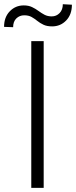

<svg xmlns="http://www.w3.org/2000/svg" viewBox="-48 -910 369 930"><path d="M163.6 -710.9V0H103.5V-710.9ZM256.3 -889.6 300.3 -887.2Q300.3 -839.8 272.7 -811Q245.1 -782.2 204.6 -782.2Q179.2 -782.2 162.4 -790.3Q145.5 -798.3 132.3 -809.1Q119.1 -819.8 104.7 -827.9Q90.3 -835.9 69.3 -835.9Q46.9 -835.9 31.2 -820.8Q15.6 -805.7 15.6 -778.3L-28.3 -779.8Q-28.3 -826.7 -0.7 -855.2Q26.9 -883.8 66.9 -883.8Q90.3 -883.8 107.2 -875.7Q124 -867.7 138.2 -857.2Q152.3 -846.7 167.5 -838.6Q182.6 -830.6 202.6 -830.6Q225.1 -830.6 240.7 -846.7Q256.3 -862.8 256.3 -889.6Z"/></svg>

Font: Vazirmatn UI FD ExtraLight
Style: Regular
Weight: 200
Designer: Saber Rastikerdar
Foundry: Saber Rastikerdar
Version: Version 33.003